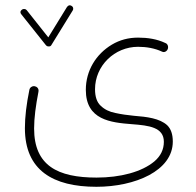

<svg xmlns="http://www.w3.org/2000/svg" viewBox="-20 -489 750 734"><path d="M253.9 -466.3C251.5 -467.8 249 -468.8 246.6 -468.8C242.7 -468.8 239.3 -466.3 235.8 -461.9L164.6 -346.2L82.5 -449.7C78.1 -455.1 72.8 -454.6 71.3 -454.6C68.4 -454.6 65.9 -453.6 64 -452.1C60.1 -449.2 58.1 -445.8 58.1 -442.4C58.1 -439.5 59.6 -436.5 62 -433.6L155.8 -315.9C160.2 -310.5 167 -311.5 167.5 -311.5C171.9 -311.5 174.8 -313.5 176.8 -317.4L257.8 -448.7C259.3 -450.7 259.8 -453.1 259.8 -455.6C259.8 -457.5 259.8 -462.9 253.9 -466.3ZM75.2 1C75.2 162.1 182.6 225.1 348.6 225.1C496.1 225.1 640.6 164.1 640.6 52.2C640.6 23.9 633.3 3.4 619.1 -10.3C590.3 -36.6 542 -42.5 491.7 -46.4C466.8 -48.8 443.4 -52.2 420.9 -57.1C397.9 -61.5 379.4 -70.8 365.2 -84.5C350.6 -97.7 343.3 -119.1 343.3 -147.9C343.3 -237.8 418 -310.1 507.8 -310.1C539.1 -310.1 571.8 -304.7 599.6 -291.5C602.1 -290.5 604 -290 606 -290C611.3 -290 618.2 -293.5 621.6 -301.8C622.1 -304.2 622.6 -306.2 622.6 -308.1C622.6 -313.5 621.1 -321.3 611.8 -324.7C580.1 -339.8 544.4 -345.2 507.8 -345.2C471.2 -345.2 438 -336.4 407.7 -318.4C347.2 -282.2 308.1 -219.2 308.1 -145.5C308.1 -30.3 403.3 -20.5 484.9 -14.2C549.8 -9.3 606.4 -2.4 606.4 53.2C606.4 82.5 594.2 107.4 570.3 127.9C522 168.5 439.5 189.9 349.1 189.9C200.2 189.9 110.4 144 110.4 2C110.4 -38.6 116.7 -85 127 -138.2C127.4 -139.6 127.4 -141.6 127.4 -143.1C127.4 -150.4 122.6 -157.2 113.3 -159.2C111.8 -159.7 110.8 -159.7 109.4 -159.7C103 -159.7 94.2 -155.3 92.3 -145.5C81.1 -90.8 75.2 -42 75.2 1Z"/></svg>

Font: Mikhak ExtraLight
Style: Regular
Weight: 200
Designer: Amin Abedi
Version: Version 3.2